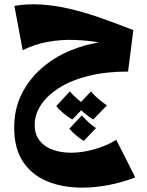

<svg xmlns="http://www.w3.org/2000/svg" viewBox="-20 -440 673 880"><path d="M364 206Q345 194 328 179.5Q311 165 298 150L355 89Q370 106 385.5 120Q401 134 420 147ZM311 108Q290 95 270.5 79Q251 63 238 46L300 -21Q317 -2 334.5 13.5Q352 29 374 43ZM407 108Q387 95 367.5 79Q348 63 334 46L397 -21Q413 -2 431 13.5Q449 29 470 43ZM355 420Q268 420 197.5 391.5Q127 363 86 302Q45 241 45 145Q45 60 79 -8.5Q113 -77 171.5 -128Q230 -179 305 -209.5Q380 -240 463 -250L591 -302L567 -112Q465 -112 385.5 -92Q306 -72 251.5 -37.5Q197 -3 168 40.5Q139 84 139 132Q139 176 161.5 204.5Q184 233 222 246.5Q260 260 306 260Q356 260 411.5 244.5Q467 229 513 201L600 373Q538 397 475.5 408.5Q413 420 355 420ZM561 -218Q501 -234 441 -244.5Q381 -255 320.5 -257Q260 -259 200.5 -248.5Q141 -238 84 -210L46 -413Q104 -423 165 -419.5Q226 -416 293 -401Q360 -386 433.5 -360.5Q507 -335 591 -302Z"/></svg>

Font: Marhey Light SemiBold
Style: Regular
Weight: 600
Version: Version 1.000